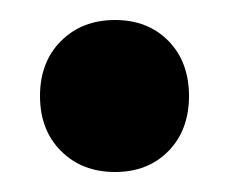

<svg xmlns="http://www.w3.org/2000/svg" viewBox="-20 -159 229 192"><path d="M95 -139Q128 -139 148.5 -118Q169 -97 169 -63Q169 -29 148.5 -8Q128 13 95 13Q62 13 41 -8Q20 -29 20 -63Q20 -97 41 -118Q62 -139 95 -139Z"/></svg>

Font: Mukta Malar ExtraBold
Style: Regular
Weight: 800
Designer: Aadarsh Rajan, Girish Dalvi, Yashodeep Gholap
Foundry: Ek Type
Version: Version 2.538;PS 1.000;hotconv 16.6.51;makeotf.lib2.5.65220;